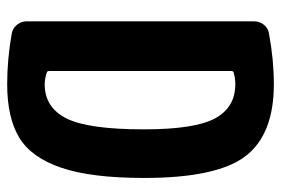

<svg xmlns="http://www.w3.org/2000/svg" viewBox="-145 -635 790 540"><g transform="rotate(90 250.0 -365.0)"><path d="M216.8 -95.7Q282.2 -95.7 313 -156.7Q343.8 -217.8 343.8 -375Q343.8 -517.6 313 -574.7Q282.2 -631.8 216.8 -631.8Q199.2 -631.8 183.6 -627Q179.7 -626 179.7 -620.1V-108.4Q179.7 -103.5 183.6 -101.6Q202.1 -95.7 216.8 -95.7ZM216.8 -740.2Q358.4 -740.2 419.4 -660.2Q480.5 -580.1 480.5 -375Q480.5 -226.6 451.7 -142.1Q422.9 -57.6 366.7 -23.9Q310.5 9.8 216.8 9.8Q147.5 9.8 75.2 -2.9Q60.5 -4.9 50.3 -17.1Q40 -29.3 40 -44.9V-684.6Q40 -700.2 49.8 -712.4Q59.6 -724.6 75.2 -726.6Q147.5 -740.2 216.8 -740.2Z"/></g></svg>

Font: Rounded-L Mgen+ 1mn bold
Style: Bold
Weight: 700
Designer: [Source Han Sans]
Ryoko NISHIZUKA  (kana & ideographs); Paul D. Hunt (Latin, Greek & Cyrillic); Wenlong ZHANG  (bopomofo
Version: Version 1.059.20150602